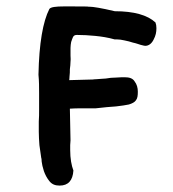

<svg xmlns="http://www.w3.org/2000/svg" viewBox="-20 -545 539 599"><path d="M465 -475C467 -470 468 -464 468 -457C468 -445 466 -434 459 -421C453 -409 444 -402 433 -402C431 -402 427 -403 419 -405C412 -407 405 -410 395 -412C386 -415 378 -417 368 -419C359 -421 352 -422 346 -422H338C317 -428 297 -431 277 -433C257 -435 238 -436 220 -436C215 -436 211 -435 208 -430C206 -426 204 -420 202 -414C201 -408 200 -402 200 -395V-379V-371C200 -367 201 -361 200 -353C200 -345 199 -337 198 -329C198 -321 198 -315 197 -308C197 -302 196 -297 196 -295L270 -297C271 -297 274 -298 282 -298C290 -299 300 -299 310 -300C321 -302 331 -303 342 -303C354 -304 363 -304 369 -304C383 -304 394 -301 400 -291C407 -282 410 -271 410 -259C410 -247 409 -238 404 -232C400 -226 392 -222 382 -219C372 -217 360 -215 342 -213C325 -212 304 -210 278 -207H259H232C222 -207 211 -207 198 -206L200 -107C200 -102 199 -97 199 -92V-77C199 -50 203 -29 209 -13C207 18 193 34 166 34C152 34 142 30 134 20C126 10 121 0 117 -11C113 -23 111 -33 110 -41C110 -50 109 -53 109 -50L103 -92C102 -106 101 -120 101 -134V-166C102 -178 102 -190 102 -203V-254C102 -272 102 -292 100 -312C102 -410 114 -478 134 -517C138 -523 154 -525 180 -525C232 -525 257 -525 257 -524H260C270 -524 296 -520 338 -510C398 -510 440 -498 465 -475Z"/></svg>

Font: Gaegu
Style: Bold
Weight: 700
Designer: JIKJI
Foundry: JIKJI
Version: Version 1.00